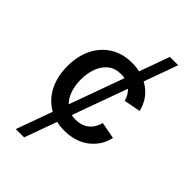

<svg xmlns="http://www.w3.org/2000/svg" viewBox="-274 -821 1118 1118"><g transform="rotate(45 284.5 -262.0)"><path d="M90.8 204.1 428.2 -727.5H496.6L159.2 204.1ZM297.4 11.2Q221.2 11.2 164.1 -23.7Q106.9 -58.6 75.4 -121.6Q43.9 -184.6 43.9 -267.6Q43.9 -351.6 75.4 -414.6Q106.9 -477.5 164.1 -512.7Q221.2 -547.9 297.4 -547.9Q341.3 -547.9 378.9 -536.1Q416.5 -524.4 446.5 -502.7Q476.6 -481 496.8 -450Q517.1 -418.9 526.4 -380.4L422.4 -360.8Q417.5 -381.8 406.5 -399.4Q395.5 -417 379.9 -429.4Q364.3 -441.9 343.8 -449Q323.2 -456.1 297.9 -456.1Q250 -456.1 218.3 -430.9Q186.5 -405.8 170.4 -363.3Q154.3 -320.8 154.3 -267.6Q154.3 -215.3 170.4 -172.9Q186.5 -130.4 218.3 -105.5Q250 -80.6 297.9 -80.6Q323.2 -80.6 344 -87.4Q364.7 -94.2 380.9 -107.4Q397 -120.6 407.7 -138.9Q418.5 -157.2 423.8 -179.2L527.3 -159.7Q519 -120.1 498.5 -88.9Q478 -57.6 447.8 -34.9Q417.5 -12.2 379.4 -0.5Q341.3 11.2 297.4 11.2Z"/></g></svg>

Font: V-Inter
Style: Medium-500
Weight: 500
Designer: Rasmus Andersson
Foundry: rsms
Version: Version 4.000;git-4146feb